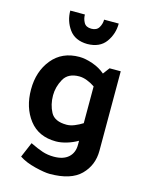

<svg xmlns="http://www.w3.org/2000/svg" viewBox="-139 -838 869 1129"><g transform="rotate(15 296.0 -273.5)"><path d="M440 -753Q440 -690 404 -640Q368 -590 292 -589Q217 -590 181 -640Q145 -690 145 -753H234Q234 -727 246.5 -704.5Q259 -682 292 -682Q324 -682 337.5 -704.5Q351 -727 351 -753ZM297 -393Q229 -393 202.5 -345Q176 -297 176 -246Q176 -189 200 -144Q224 -99 297 -99Q320 -99 345.5 -109.5Q371 -120 393 -134V-358Q371 -373 345.5 -383Q320 -393 297 -393ZM524 -485V-1Q524 87 464.5 146.5Q405 206 276 206Q245 206 186 191.5Q127 177 88 151L127 59Q172 81 204 91.5Q236 102 273 102Q331 102 362 74Q393 46 393 -2V-27Q362 -9 327 1.5Q292 12 262 12Q156 12 99 -62Q42 -136 42 -246Q42 -356 102.5 -430Q163 -504 268 -504Q304 -504 349 -488.5Q394 -473 426 -445L456 -485Z"/></g></svg>

Font: Palanquin Dark
Style: Regular
Weight: 400
Designer: Pria Ravichandran
Version: Version 1.000